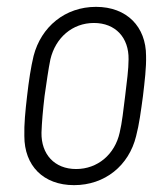

<svg xmlns="http://www.w3.org/2000/svg" viewBox="-20 -532 473 560"><path d="M196 8C286 8 356 -49 377 -135C386 -169 391 -208 397 -252C402 -295 407 -335 406 -369C406 -454 350 -512 260 -512C170 -512 100 -454 78 -369C70 -336 64 -296 59 -252C54 -209 50 -169 51 -135C51 -49 106 8 196 8ZM202 -39C139 -39 100 -82 101 -145C102 -174 105 -210 110 -252C116 -293 121 -330 127 -359C142 -422 191 -465 254 -465C317 -465 356 -422 355 -359C355 -330 350 -294 345 -252C340 -212 336 -174 329 -145C315 -82 265 -39 202 -39Z"/></svg>

Font: Barlow Semi Condensed Light
Style: Italic
Weight: 300
Width: 4
Italic angle: -7°
Designer: Jeremy Tribby
Foundry: Tribby Type
Version: Version 1.422;hotconv 1.0.109;makeotfexe 2.5.65596